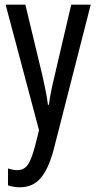

<svg xmlns="http://www.w3.org/2000/svg" viewBox="-20 -557 410 817"><path d="M4 -537H88L161 -233Q167 -205 173.5 -174Q180 -143 184 -111H188Q195 -164 212 -233L283 -537H366L208 81Q186 163 152.5 201.5Q119 240 64 240Q52 240 40 238Q28 236 14 232V160Q24 163 34 165Q44 167 53 167Q82 167 98 144.5Q114 122 129 65L146 -3Z"/></svg>

Font: Noto Sans Bengali UI ExtraCondensed
Style: Regular
Weight: 400
Width: 2
Designer: Jelle Bosma - Monotype Design Team
Foundry: Monotype Imaging Inc.
Version: Version 2.003; ttfautohint (v1.8.4.7-5d5b)